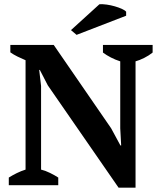

<svg xmlns="http://www.w3.org/2000/svg" viewBox="-20 -874 762 906"><path d="M465.8 -662.1H700.2V-626Q682.6 -611.8 660.6 -600.8Q638.7 -589.8 619.6 -584.5V11.7H539.6L205.6 -471.2L168 -543.9H165L173.8 -468.3V-73.7Q192.9 -69.3 215.8 -58.1Q238.8 -46.9 254.9 -36.1V0H21.5V-36.1Q38.6 -46.9 58.8 -56.9Q79.1 -66.9 100.6 -73.7V-589.8Q82 -597.7 63 -606.9Q43.9 -616.2 28.8 -627V-662.1H233.4L504.4 -268.6L548.3 -187.5H551.8L547.4 -268.6V-584.5Q524.4 -591.8 503.2 -602.8Q481.9 -613.8 465.8 -626ZM449.2 -854Q464.4 -855 483.6 -852.3Q502.9 -849.6 521.5 -844.2Q540 -838.9 554.7 -832.3Q569.3 -825.7 575.2 -818.8V-799.8L341.3 -709.5L314.9 -731.9Z"/></svg>

Font: PT Astra Serif
Style: Bold
Weight: 700
Designer: A.Korolkova, I. Chaeva
Foundry: ParaType Ltd
Version: Version 1.002